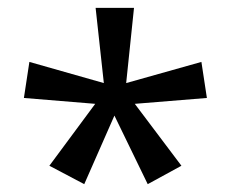

<svg xmlns="http://www.w3.org/2000/svg" viewBox="-20 -780 591 490"><path d="M322 -760H224L245 -568L55 -622L41 -530L223 -515L106 -357L195 -310L272 -485L357 -310L443 -357L324 -515L508 -530L494 -622L302 -568Z"/></svg>

Font: Noto Sans Gujarati UI
Style: Regular
Weight: 400
Designer: Jelle Bosma - Monotype Design Team, Universal Thirst
Foundry: Monotype Imaging Inc.
Version: Version 2.106